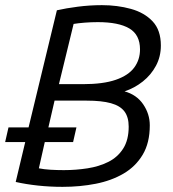

<svg xmlns="http://www.w3.org/2000/svg" viewBox="-27 -720 671 746"><path d="M216 6Q167 6 120.5 1Q74 -4 34 -13L71 -168H-7L6 -225H84L194 -680Q229 -688 275.5 -694Q322 -700 369 -700Q429 -700 481.5 -685.5Q534 -671 566 -637Q598 -603 598 -543Q598 -500 579 -464.5Q560 -429 528 -403.5Q496 -378 457 -365Q504 -352 529.5 -314.5Q555 -277 555 -233Q555 -165 527.5 -119Q500 -73 453 -45.5Q406 -18 345 -6Q284 6 216 6ZM221 -59Q268 -59 313 -66Q358 -73 394 -91Q430 -109 451.5 -142.5Q473 -176 473 -228Q473 -265 456.5 -287Q440 -309 404 -319Q368 -329 310 -329H185L161 -225H270L257 -168H147L124 -66Q144 -62 169 -60.5Q194 -59 221 -59ZM202 -393H295Q374 -393 423 -410Q472 -427 494.5 -457.5Q517 -488 517 -528Q517 -585 475.5 -609.5Q434 -634 353 -634Q327 -634 302 -632Q277 -630 259 -627Z"/></svg>

Font: Ubuntu Sans
Style: Italic
Weight: 400
Italic angle: -13.5°
Designer: Dalton Maag Ltd
Foundry: Dalton Maag Ltd
Version: Version 1.006